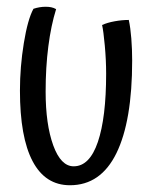

<svg xmlns="http://www.w3.org/2000/svg" viewBox="-20 -538 450 568"><path d="M187 10Q114 10 76.5 -61Q39 -132 39 -270Q39 -340 50.5 -410.5Q62 -481 79 -512Q88 -515 97 -516.5Q106 -518 115 -518Q124 -518 131.5 -516.5Q139 -515 146 -511Q131 -463 123 -401Q115 -339 115 -267Q115 -170 137.5 -108Q160 -46 198 -46Q245 -46 269.5 -118Q294 -190 294 -320Q294 -360 290 -403.5Q286 -447 282 -464Q297 -471 319 -475Q341 -479 361 -479Q366 -456 368.5 -424Q371 -392 371 -359Q371 -180 324.5 -85Q278 10 187 10Z"/></svg>

Font: Atma
Style: Regular
Weight: 400
Designer: Gregori Vincens, Jeremie Hornus, Riccardo Olocco, Yoann Minet.
Foundry: black foundry
Version: Version 1.102;PS 1.100;hotconv 1.0.86;makeotf.lib2.5.63406